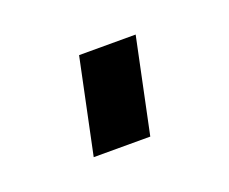

<svg xmlns="http://www.w3.org/2000/svg" viewBox="-41 -425 281 236"><g transform="rotate(-20 99.5 -307.0)"><path d="M50 -245 76 -369H150L124 -245Z"/></g></svg>

Font: PTCRaleway Medium
Style: Italic
Weight: 500
Italic angle: -12°
Designer: Matt McInerney, Pablo Impallari, Rodrigo Fuenzalida
Foundry: Matt McInerney, Pablo Impallari, Rodrigo Fuenzalida
Version: Version 3.000g; ttfautohint (v1.5) -l 8 -r 28 -G 28 -x 14 -D